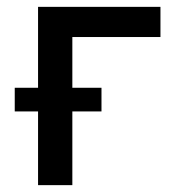

<svg xmlns="http://www.w3.org/2000/svg" viewBox="-20 -540 540 560"><path d="M91 0V-215H23V-284H91V-520H448V-432H191V-284H276V-215H191V0Z"/></svg>

Font: Zed Mono Semibold
Style: Regular
Weight: 600
Monospace: yes
Designer: Belleve Invis
Foundry: Belleve Invis
Version: Version 1.0.0; ttfautohint (v1.8.4)